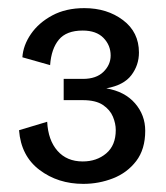

<svg xmlns="http://www.w3.org/2000/svg" viewBox="-20 -801 413 477"><path d="M187 -344.2Q124 -344.2 78.1 -378.9Q32.2 -413.6 27.3 -477.5L97.2 -498.5Q99.6 -452.6 122.8 -426.3Q146 -399.9 185.5 -399.9Q220.2 -399.9 243.9 -419.9Q267.6 -439.9 267.6 -478Q267.6 -494.1 260.5 -511.2Q253.4 -528.3 235.6 -540.3Q217.8 -552.2 185.5 -552.2H138.2V-605H186Q219.2 -605 237.1 -622.6Q254.9 -640.1 254.9 -663.1Q254.9 -688.5 237.1 -706.8Q219.2 -725.1 185.5 -725.1Q145 -725.1 126.2 -702.4Q107.4 -679.7 104.5 -639.2L35.6 -658.7Q37.6 -688.5 56.9 -716.6Q76.2 -744.6 109.9 -762.7Q143.6 -780.8 189.5 -780.8Q246.1 -780.8 285.6 -751Q325.2 -721.2 325.2 -670.4Q325.2 -639.2 306.4 -614.3Q287.6 -589.4 244.1 -581.5Q290 -573.7 315.4 -544.4Q340.8 -515.1 340.8 -476.1Q340.8 -430.2 318.4 -400.9Q295.9 -371.6 260.7 -357.9Q225.6 -344.2 187 -344.2Z"/></svg>

Font: Schibsted Grotesk
Style: Regular
Weight: 400
Designer: Bakken & Baeck AS, Henrik Kongsvoll
Foundry: Schibsted ASA
Version: Version 1.100; ttfautohint (v1.8.4.7-5d5b);gftools[0.9.25]